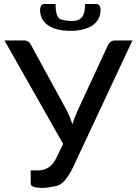

<svg xmlns="http://www.w3.org/2000/svg" viewBox="-20 -916 670 943"><path d="M397.9 -896.5H453.6Q463.4 -896.5 468.8 -887.7Q474.1 -878.9 474.1 -868.7Q474.1 -818.8 434.6 -791.7Q395 -764.6 325.4 -764.6Q255.9 -764.6 216.3 -791.5Q176.8 -818.4 176.8 -868.7Q176.8 -879.4 182.1 -887.9Q187.5 -896.5 197.3 -896.5H252.9Q252.9 -828.6 279.1 -820.8Q305.2 -813 335.9 -813Q366.2 -813 382.1 -831.1Q397.9 -849.1 397.9 -896.5ZM189.5 6.8Q130.9 6.8 130.9 -13.7V-79.1H166.5Q227.1 -79.1 256.3 -139.2L290 -209.5L2 -717.3H98.6Q122.1 -717.3 133.3 -693.4L304.7 -379.4Q324.7 -341.8 335.4 -305.2Q344.2 -335.4 364.3 -379.4L509.8 -693.4Q521.5 -717.3 544.9 -717.3H630.4L338.9 -94.7Q299.3 -11.7 256.6 -2.4Q213.9 6.8 189.5 6.8Z"/></svg>

Font: Lato-Medium
Style: Regular
Weight: 500
Designer: Lukasz Dziedzic
Foundry: tyPoland Lukasz Dziedzic
Version: Version 2.006; 2014-01-15